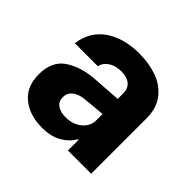

<svg xmlns="http://www.w3.org/2000/svg" viewBox="-103 -817 576 576"><g transform="rotate(45 185.5 -529.0)"><path d="M150.4 -562.5 237.3 -568.4V-593.8Q237.3 -612.3 224.4 -623.5Q211.4 -634.8 186.5 -634.8Q161.1 -634.8 144.8 -623Q128.4 -611.3 126 -595.7H28.3Q35.6 -651.4 78.6 -681.2Q121.6 -710.9 187.5 -710.9Q227.5 -710.9 262 -699Q296.4 -687 318.1 -659.4Q339.8 -631.8 339.8 -587.9V-353.5H241.2V-398.4H238.3Q226.1 -376 200.7 -361.3Q175.3 -346.7 137.7 -346.7Q84.5 -346.7 51 -374.3Q17.6 -401.9 17.6 -453.1Q17.6 -509.8 55.7 -534.4Q93.8 -559.1 150.4 -562.5ZM166 -418.9Q187 -418.9 203.1 -427Q219.2 -435.1 228.3 -448.2Q237.3 -461.4 237.3 -476.6V-504.4Q180.2 -499 167 -498Q145 -495.6 131.1 -484.9Q117.2 -474.1 117.2 -455.1Q117.2 -437.5 130.6 -428.2Q144 -418.9 166 -418.9Z"/></g></svg>

Font: Pretendard
Style: Bold
Weight: 700
Designer: Base glyphs from Inter by Rasmus Andersson; Hangeul glyphs from Noto Sans CJK(Source Han Sans) by Jang Soo-young and Kan
Foundry: Kil Hyung-jin
Version: Version 1.309